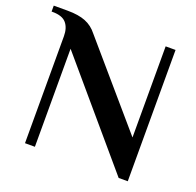

<svg xmlns="http://www.w3.org/2000/svg" viewBox="-118 -784 928 911"><g transform="rotate(20 346.0 -328.5)"><path d="M148 -495V0H98V-540Q98 -582 77.5 -606Q57 -630 8 -630H3V-660H73Q129 -660 164.5 -645.5Q200 -631 224 -600L568 -200V-660H618V3H572Z"/></g></svg>

Font: Philosopher
Style: Bold
Weight: 700
Designer: Jovanny Lemonad
Foundry: Jovanny Lemonad
Version: Version 2.000